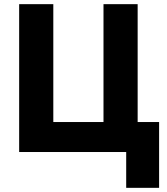

<svg xmlns="http://www.w3.org/2000/svg" viewBox="-20 -730 803 922"><path d="M586 172H744V-144H641V-710H477V-144H236V-710H72V0H586Z"/></svg>

Font: Raleway
Style: ExtraBold
Weight: 800
Designer: Matt McInerney, Pablo Impallari, Rodrigo Fuenzalida
Foundry: Matt McInerney, Pablo Impallari, Rodrigo Fuenzalida
Version: Version 3.000